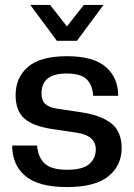

<svg xmlns="http://www.w3.org/2000/svg" viewBox="-20 -756 548 786"><path d="M253.9 9.8Q137.7 9.8 83.7 -35.6Q29.8 -81.1 29.8 -160.2H131.8Q135.7 -111.8 163.1 -86.4Q190.4 -61 254.9 -61Q317.4 -61 344.7 -84Q372.1 -106.9 372.1 -144Q372.1 -201.7 293 -212.9L198.2 -227.1Q116.2 -238.8 80.1 -270.5Q43.9 -302.2 43.9 -366.2Q43.9 -438.5 94.5 -482.2Q145 -525.9 253.9 -525.9Q362.8 -525.9 413.3 -481.7Q463.9 -437.5 463.9 -363.8H361.8Q359.9 -384.3 355 -398.7Q350.1 -413.1 338.9 -427Q327.6 -440.9 306.2 -448Q284.7 -455.1 252.9 -455.1Q149.9 -455.1 149.9 -374Q149.9 -344.2 165.8 -330.1Q181.6 -315.9 213.9 -311L309.1 -296.9Q393.1 -284.7 435.5 -251Q478 -217.3 478 -149.9Q478 -78.1 423.6 -34.2Q369.1 9.8 253.9 9.8ZM294.9 -588.9H212.9L104 -735.8H185.1L253.9 -647.9L323.2 -735.8H403.8Z"/></svg>

Font: Creato Display Medium
Style: Regular
Weight: 500
Version: Version 1.000